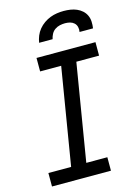

<svg xmlns="http://www.w3.org/2000/svg" viewBox="-140 -1028 779 1101"><g transform="rotate(-15 250.0 -477.5)"><path d="M377 0H27V-80H162L257 -655H132V-735H482V-655H347L252 -80H377ZM169 -815Q172 -835 180 -855Q188 -875 202 -892Q216 -909 234 -921.5Q252 -934 271.5 -941.5Q291 -949 311.5 -952Q332 -955 352 -955Q372 -955 391.5 -952Q411 -949 428.5 -941.5Q446 -934 460 -921.5Q474 -909 482 -892Q490 -875 491 -855Q492 -835 489 -815H409Q412 -830 408.5 -844.5Q405 -859 394.5 -868.5Q384 -878 370 -881.5Q356 -885 341 -885Q326 -885 310 -881.5Q294 -878 280.5 -868.5Q267 -859 259.5 -844.5Q252 -830 249 -815Z"/></g></svg>

Font: Iosevka Term Curly Medium
Style: Italic
Weight: 500
Italic angle: -9°
Designer: Belleve Invis
Foundry: Belleve Invis
Version: Version 32.3.0